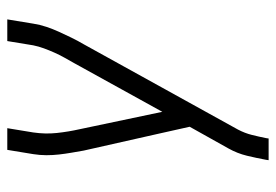

<svg xmlns="http://www.w3.org/2000/svg" viewBox="-138 -432 775 540"><g transform="rotate(-90 250.0 -162.5)"><path d="M69 205 70 198Q75 171 81.5 144Q88 117 102 92L163 -17L144 -102L96 -315Q93 -332 90 -349.5Q87 -367 85 -384.5Q83 -402 83 -420Q83 -438 86 -457L98 -530H159L147 -457Q142 -423 145.5 -390.5Q149 -358 156 -327L205 -94L342 -342Q350 -356 357.5 -369.5Q365 -383 371.5 -397.5Q378 -412 383.5 -427Q389 -442 392 -457L404 -530H465L453 -457Q450 -438 444 -420Q438 -402 430 -384.5Q422 -367 413.5 -349.5Q405 -332 395 -315L155 119Q145 138 140 158Q135 178 131 198L130 205Z"/></g></svg>

Font: Iosevka Curly Light Oblique
Style: Regular
Weight: 300
Italic angle: -9°
Monospace: yes
Designer: Belleve Invis
Foundry: Belleve Invis
Version: Version 11.1.0; ttfautohint (v1.8.3)